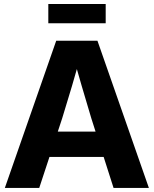

<svg xmlns="http://www.w3.org/2000/svg" viewBox="-20 -929 760 949"><path d="M257.8 -727.5H461.7L715.9 0H541.3L431.2 -344.7Q404.4 -434.2 383.4 -505.8Q362.4 -577.3 338.9 -663.8H381.8Q336.4 -501.8 287.5 -344.7L173.9 0H3.9ZM168.7 -278.4H551.5V-153.4H168.7ZM502.4 -813.9H218.8V-909.2H502.4Z"/></svg>

Font: Intratopia Thin
Style: Regular
Weight: 100
Designer: Rasmus Andersson
Foundry: rsms
Version: Version 3.000;Glyphs 3.2.3 (3260)